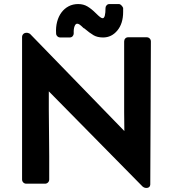

<svg xmlns="http://www.w3.org/2000/svg" viewBox="-20 -907 878 948"><path d="M704 -723Q713 -723 719 -717Q725 -711 725 -702L722 4Q721 18 708 20.5Q695 23 684 14L221 -456V-366Q221 -339 221.5 -311.5Q222 -284 222 -256Q222 -231 222.5 -199.5Q223 -168 223 -136Q223 -104 223 -73.5Q223 -43 223 -21Q223 -12 217 -6Q211 0 202 0H110Q101 0 95 -6Q89 -12 89 -21V-724Q89 -733 95 -739Q101 -745 110 -745H115Q117 -745 122 -743Q127 -741 129 -739L594 -260Q594 -283 593.5 -306.5Q593 -330 593 -353V-464V-702Q593 -711 598.5 -717Q604 -723 613 -723ZM489 -722Q461 -722 442 -733Q423 -744 396 -767L393 -768Q381 -780 374 -785Q367 -790 361 -790Q353 -790 348 -777Q343 -764 344 -742Q344 -734 338.5 -728Q333 -722 324 -722H278Q269 -722 263 -728Q257 -734 257 -742Q255 -773 262 -799.5Q269 -826 283.5 -845.5Q298 -865 319 -876Q340 -887 366 -887Q392 -887 412 -875Q432 -863 453 -842Q467 -828 474.5 -822.5Q482 -817 487 -817Q501 -817 501 -868Q501 -875 506.5 -881Q512 -887 520 -887H568Q573 -887 579 -881Q585 -875 588 -868V-848Q588 -791 559.5 -756.5Q531 -722 489 -722Z"/></svg>

Font: Stadtwerke
Style: Bold
Weight: 700
Designer: Santiago Orozco
Foundry: Typemade
Version: Version 1.003